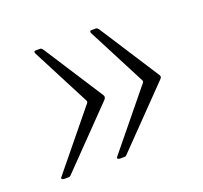

<svg xmlns="http://www.w3.org/2000/svg" viewBox="-76 -531 571 540"><g transform="rotate(-20 210.0 -261.5)"><path d="M161 -252Q164 -255 165.5 -258Q167 -261 165 -264L75 -438Q74 -442 75 -443.5Q76 -445 79 -445H93Q96 -445 100 -440L215 -262Q217 -259 217 -256Q217 -253 214 -249L51 -81Q50 -80 48.5 -79Q47 -78 44 -78H32Q28 -78 25.5 -79.5Q23 -81 24 -84L161 -252ZM328 -252Q331 -255 332.5 -258Q334 -261 332 -264L242 -438Q241 -442 242 -443.5Q243 -445 246 -445H260Q263 -445 267 -440L382 -262Q384 -259 384.5 -256Q385 -253 381 -249L218 -81Q217 -80 215.5 -79Q214 -78 211 -78H199Q195 -78 192.5 -79.5Q190 -81 191 -84L328 -252Z"/></g></svg>

Font: Libre Franklin Thin
Style: Italic
Weight: 100
Italic angle: -8°
Designer: Pablo Impallari, Rodrigo Fuenzalida, Nhung Nguyen
Foundry: Impallari Type
Version: Version 3.000